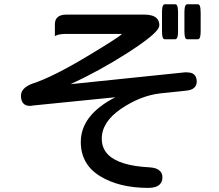

<svg xmlns="http://www.w3.org/2000/svg" viewBox="-20 -810 1040 912"><path d="M749.5 -749Q749.5 -765.6 751.2 -774.4Q752.9 -783.2 756.1 -786.4Q759.3 -789.6 762.7 -789.6H812.5Q815.9 -789.6 819.3 -786.6Q825.7 -779.8 825.7 -749V-664.1Q825.7 -647.5 824 -638.7Q822.3 -629.9 819.1 -626.7Q815.9 -623.5 812.5 -623.5H762.7Q759.3 -623.5 755.9 -626.5Q749.5 -633.3 749.5 -664.1ZM856 -749Q856 -765.6 857.7 -774.4Q859.4 -783.2 862.5 -786.4Q865.7 -789.6 869.1 -789.6H919.9Q925.8 -789.6 928.7 -783.2Q933.1 -774.9 933.1 -749V-664.1Q933.1 -647.5 931.4 -638.7Q929.7 -629.9 926.5 -626.7Q923.3 -623.5 919.9 -623.5H869.1Q865.7 -623.5 862.3 -626.5Q856 -633.3 856 -664.1ZM363.8 -135.7Q363.8 -263.7 527.8 -348.1L139.2 -309.1L125.5 -307.1Q123.5 -307.1 120.1 -307.1Q116.7 -307.1 111.3 -308.1Q99.6 -310.1 91.8 -317.9Q79.6 -330.1 79.6 -355.5Q79.6 -392.6 134.8 -413.1H135.3Q231 -444.3 396 -543.5Q545.4 -633.3 559.1 -648.4Q558.1 -648.9 556.6 -648.9H295.9Q262.7 -648.9 248.5 -642.1L240.7 -638.7V-694.8Q240.7 -715.3 252.4 -727.1Q266.1 -740.7 295.9 -740.7H665Q707 -740.7 724.6 -723.1Q736.8 -710.9 736.8 -690.4Q736.8 -679.2 723.6 -663.6Q692.4 -627 586.4 -559.1Q452.6 -473.6 315.4 -410.2L857.4 -466.3H868.2Q899.4 -466.3 909.7 -445.8Q914.6 -436 914.6 -422.9Q914.6 -399.9 896.5 -388.7Q884.3 -381.3 864.7 -379.4L742.7 -366.7Q647.5 -356 554.7 -293Q463.4 -230.5 463.4 -151.4Q463.4 -105.5 493.7 -75.2Q546.4 -22.5 690.9 -15.1Q724.6 -13.2 739.7 2Q751.5 13.2 751.5 33.2Q751.5 53.2 738.8 65.9Q722.2 82.5 684.6 82.5Q546.4 82.5 455.6 26.9Q363.8 -29.3 363.8 -135.7Z"/></svg>

Font: YuPearl-Medium
Style: Medium
Weight: 500
Designer: Max Yao
Foundry: Max-Everyday
Version: Version 1.011; ttfautohint (v1.8.3)